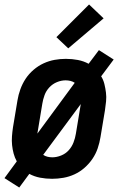

<svg xmlns="http://www.w3.org/2000/svg" viewBox="-27 -791 547 858"><path d="M59 47 -7 5 48 -70Q39 -86 34 -104.5Q29 -123 27 -142.5Q25 -162 26.5 -182Q28 -202 31 -222L51 -342Q55 -367 64 -392Q73 -417 87.5 -439Q102 -461 123 -479Q144 -497 168 -508Q192 -519 217 -523.5Q242 -528 267 -528Q295 -528 321 -523Q347 -518 369 -506L415 -567L481 -525L425 -450Q435 -434 439.5 -415.5Q444 -397 446.5 -377.5Q449 -358 447 -338Q445 -318 442 -298L422 -178Q418 -153 409.5 -128Q401 -103 386 -81Q371 -59 350.5 -41Q330 -23 306 -12Q282 -1 256.5 3.5Q231 8 206 8Q178 8 152 3Q126 -2 104 -14ZM140 -194 307 -421Q298 -427 287.5 -429.5Q277 -432 266 -432Q247 -432 227.5 -424Q208 -416 193.5 -400.5Q179 -385 172 -365.5Q165 -346 162 -327ZM207 -88Q226 -88 246 -96Q266 -104 280 -119.5Q294 -135 301.5 -154.5Q309 -174 312 -193L334 -326L166 -99Q175 -93 185.5 -90.5Q196 -88 207 -88ZM278 -575 225 -625 371 -771 436 -709Z"/></svg>

Font: Iosevka Curly
Style: Bold Italic
Weight: 700
Italic angle: -9°
Monospace: yes
Designer: Belleve Invis
Foundry: Belleve Invis
Version: Version 22.1.2; ttfautohint (v1.8.4)